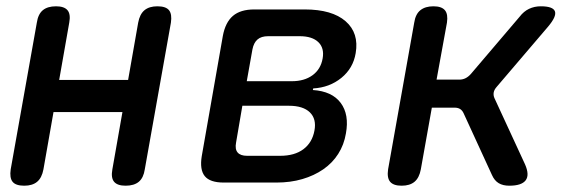

<svg xmlns="http://www.w3.org/2000/svg" viewBox="-20 -580 1840 610"><path d="M57 10Q30 10 20 -2.5Q10 -15 14 -42L97 -508Q101 -535 116 -547.5Q131 -560 158 -560Q184 -560 194.5 -547.5Q205 -535 200 -508L168 -326H387L419 -508Q424 -535 439 -547.5Q454 -560 480 -560Q507 -560 517 -547.5Q527 -535 523 -508L440 -42Q436 -15 421 -2.5Q406 10 379 10Q353 10 342.5 -2.5Q332 -15 337 -42L369 -224H150L118 -42Q113 -15 98 -2.5Q83 10 57 10Z M691 0Q647 0 630.5 -20.5Q614 -41 621 -84L688 -466Q696 -509 720 -529.5Q744 -550 788 -550H948Q1035 -550 1078 -512.5Q1121 -475 1110 -411Q1102 -363 1064.5 -332.5Q1027 -302 975 -299L974 -294Q1035 -290 1062.5 -253Q1090 -216 1079 -156Q1073 -120 1054.5 -91Q1036 -62 1007 -42Q978 -22 940.5 -11Q903 0 858 0ZM750 -244 730 -127Q726 -106 735 -95.5Q744 -85 765 -85H870Q916 -85 944 -106Q972 -127 979 -165Q986 -202 964.5 -223Q943 -244 898 -244ZM832 -465Q810 -465 798 -454.5Q786 -444 782 -423L764 -322H907Q947 -322 973 -341Q999 -360 1005 -394Q1011 -427 991.5 -446Q972 -465 932 -465Z M1256 10Q1230 10 1219.5 -2.5Q1209 -15 1213 -42L1296 -508Q1300 -535 1315.5 -547.5Q1331 -560 1357 -560Q1383 -560 1393.5 -547.5Q1404 -535 1400 -508L1367 -327H1439Q1450 -327 1459 -331.5Q1468 -336 1476 -345L1631 -527Q1644 -544 1661 -552Q1678 -560 1698 -560Q1737 -560 1743 -544Q1749 -528 1721 -495L1558 -304Q1550 -295 1548.5 -286Q1547 -277 1551 -268L1648 -58Q1663 -24 1650 -7Q1637 10 1598 10Q1578 10 1564.5 2Q1551 -6 1543 -24L1453 -220Q1449 -229 1442 -233.5Q1435 -238 1424 -238H1352L1317 -42Q1312 -15 1297 -2.5Q1282 10 1256 10Z"/></svg>

Font: Maple Mono Medium
Style: Italic
Weight: 500
Italic angle: -10°
Monospace: yes
Designer: subframe7536
Version: Version 7.000